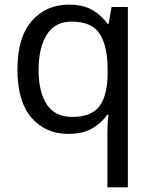

<svg xmlns="http://www.w3.org/2000/svg" viewBox="-20 -566 655 826"><path d="M442 11Q442 -7 443 -31Q444 -55 447 -72H441Q418 -38 377.5 -14Q337 10 273 10Q176 10 115.5 -59.5Q55 -129 55 -267Q55 -405 116.5 -475.5Q178 -546 276 -546Q339 -546 379 -522Q419 -498 443 -463H447L460 -536H530V240H442ZM290 -63Q373 -63 407.5 -108.5Q442 -154 443 -248V-266Q443 -368 409 -420.5Q375 -473 288 -473Q216 -473 181 -416.5Q146 -360 146 -265Q146 -170 181.5 -116.5Q217 -63 290 -63Z"/></svg>

Font: Go Noto Current
Style: Regular
Weight: 400
Designer: Monotype Design Team
Foundry: Monotype Imaging Inc.
Version: Version 2.007; ttfautohint (v1.8) -l 8 -r 50 -G 200 -x 14 -D